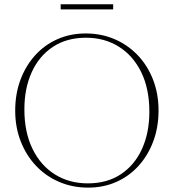

<svg xmlns="http://www.w3.org/2000/svg" viewBox="-20 -848 794 878"><path d="M371.5 -695Q443 -695 503.8 -669Q564.5 -643 609.8 -595.5Q655 -548 680 -483.5Q705 -419 705 -343Q705 -266.5 681 -202Q657 -137.5 613.8 -89.8Q570.5 -42 511.8 -16Q453 10 383 10Q312 10 251 -16Q190 -42 145 -89.5Q100 -137 74.8 -201.5Q49.5 -266 49.5 -342Q49.5 -418.5 73.5 -483Q97.5 -547.5 140.8 -595.2Q184 -643 243 -669Q302 -695 371.5 -695ZM381.5 -9.5Q470.5 -9.5 533.5 -51.8Q596.5 -94 629.8 -168Q663 -242 663 -337Q663 -442 625.8 -518Q588.5 -594 523 -634.8Q457.5 -675.5 373.5 -675.5Q284.5 -675.5 221.2 -633.2Q158 -591 124.8 -517.2Q91.5 -443.5 91.5 -348Q91.5 -243 128.8 -167Q166 -91 231.5 -50.2Q297 -9.5 381.5 -9.5ZM257.5 -805V-828.5H497.5V-805Z"/></svg>

Font: Newsreader 36pt ExtraLight
Style: Regular
Weight: 250
Designer: Hugues Gentile
Foundry: Production Type
Version: Version 1.003